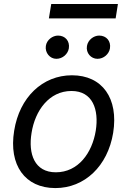

<svg xmlns="http://www.w3.org/2000/svg" viewBox="-20 -929 638 960"><path d="M256.7 11.4C403.1 11.4 518.5 -98.4 545.8 -264.6C573.5 -437.5 491.5 -552.6 339.8 -552.6C192.8 -552.6 77.4 -442.8 50.8 -275.2C22.7 -103.7 104.8 11.4 256.7 11.4ZM137.8 -264.6C155.2 -375.4 225.1 -474.1 337.4 -474.1C443.5 -474.1 475.5 -381 458.8 -275.6C440.7 -164.1 371.1 -67.5 259.2 -67.5C152.7 -67.5 120.4 -159.1 137.8 -264.6ZM209.2 -699.2C204.2 -665.5 229.4 -634.9 261.7 -634.9C293.7 -634.9 319.6 -659.4 324.2 -687.1C329.9 -723.4 306.5 -751.1 270.2 -751.1C242.5 -751.1 213.4 -729.4 209.2 -699.2ZM224.4 -837H558.2L569.6 -909.1H236.2ZM414.8 -699.2C408.7 -664.1 435 -634.9 467.3 -634.9C499.3 -634.9 525.2 -659.4 529.8 -687.1C535.5 -723.4 512.1 -751.1 475.9 -751.1C448.2 -751.1 419.7 -729.4 414.8 -699.2Z"/></svg>

Font: Margiela Sans Text
Style: Italic
Weight: 400
Italic angle: -9.39999°
Designer: Stefan Endress, Andreas Faust
Version: Version 1.100;FEAKit 1.0